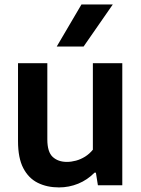

<svg xmlns="http://www.w3.org/2000/svg" viewBox="-20 -828 632 858"><path d="M243.5 9.5Q190 9.5 148.8 -11Q107.5 -31.5 84 -76.8Q60.5 -122 60.5 -197V-545.5H191.5V-205Q191.5 -148.5 215.8 -126.5Q240 -104.5 279 -104.5Q298.5 -104.5 319.8 -110.2Q341 -116 360.5 -128.2Q380 -140.5 395 -159V-545.5H526.5V0H417.5L408.5 -56.5H402.5Q370.5 -24 329.5 -7.2Q288.5 9.5 243.5 9.5ZM233.5 -620 344 -808H484L353.5 -620Z"/></svg>

Font: Encode Sans Condensed Thin SemiBold
Style: Regular
Weight: 600
Version: Version 3.002